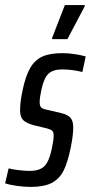

<svg xmlns="http://www.w3.org/2000/svg" viewBox="-38 -727 357 755"><path d="M-18 -6 -4 -65Q4 -62 31 -58.5Q58 -55 78 -55Q118 -55 136.5 -73.5Q155 -92 165 -139Q173 -177 173 -193Q173 -208 167 -213Q161 -218 147 -222L97 -234Q66 -242 53.5 -254.5Q41 -267 41 -293Q41 -327 51 -373Q63 -430 81.5 -461Q100 -492 129.5 -505Q159 -518 208 -518Q231 -518 257 -514Q283 -510 299 -505L286 -444Q244 -454 206 -454Q171 -454 153 -437.5Q135 -421 125 -375Q118 -343 118 -326Q118 -311 123.5 -305Q129 -299 144 -296L204 -282Q228 -276 239 -264Q250 -252 250 -225Q250 -195 240 -146Q228 -87 211.5 -55Q195 -23 165 -7.5Q135 8 82 8Q55 8 25.5 3.5Q-4 -1 -18 -6ZM167 -573V-578L217 -707H295V-702L227 -573Z"/></svg>

Font: Saira Ultra Condensed Medium
Style: Italic
Weight: 500
Width: 1
Italic angle: -12°
Designer: Hector Gatti with collaboration of the Omnibus-Type team
Foundry: Omnibus-Type
Version: Version 1.001; ttfautohint (v1.8)